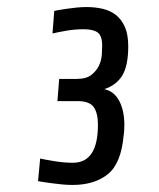

<svg xmlns="http://www.w3.org/2000/svg" viewBox="-20 -725 450 545"><path d="M331 -341Q324 -261 286 -230.5Q248 -200 186 -200Q172 -200 156 -201.5Q140 -203 126 -205Q112 -207 101.5 -208.5Q91 -210 88 -211L94 -275Q107 -272 134.5 -267.5Q162 -263 187 -263Q258 -263 258 -371Q258 -404 246 -421Q234 -438 200 -438H143L148 -501H198Q225 -501 239.5 -512.5Q254 -524 261 -539Q268 -554 269 -570Q270 -586 270 -595Q270 -624 257 -633Q244 -642 218 -642Q193 -642 169.5 -638Q146 -634 129 -630L134 -694Q137 -695 146.5 -696.5Q156 -698 169 -700Q182 -702 197 -703.5Q212 -705 226 -705Q250 -705 271.5 -700Q293 -695 309 -682.5Q325 -670 334.5 -648.5Q344 -627 344 -594Q344 -538 327 -510.5Q310 -483 276 -472Q304 -466 318.5 -438.5Q333 -411 333 -370Q333 -365 332.5 -355.5Q332 -346 331 -341Z"/></svg>

Font: Share
Style: Italic
Weight: 400
Version: Version 1.002